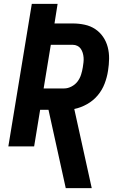

<svg xmlns="http://www.w3.org/2000/svg" viewBox="-20 -755 640 990"><path d="M319 215 230 -189H187L156 0H23L144 -735H277L261 -634H356Q387 -634 417 -627.5Q447 -621 471 -605Q495 -589 511.5 -565Q528 -541 535.5 -512Q543 -483 542.5 -452Q542 -421 537 -390Q532 -357 519.5 -324Q507 -291 484 -263.5Q461 -236 429 -218Q397 -200 363 -193L453 215ZM205 -299H311Q330 -299 349 -309Q368 -319 380 -335Q392 -351 398 -370Q404 -389 407 -408Q409 -421 410.5 -433.5Q412 -446 411 -458.5Q410 -471 406.5 -482.5Q403 -494 396.5 -503.5Q390 -513 379 -518.5Q368 -524 355 -524H242Z"/></svg>

Font: Iosevka XBd Ex Obl
Style: Regular
Weight: 800
Width: 7
Italic angle: -9°
Monospace: yes
Designer: Belleve Invis
Foundry: Belleve Invis
Version: Version 32.5.0; ttfautohint (v1.8.4)